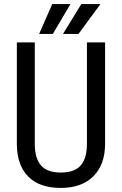

<svg xmlns="http://www.w3.org/2000/svg" viewBox="-20 -921 602 951"><path d="M500.5 -710.9V-205.6Q499.5 -104.5 441.9 -47.4Q384.3 9.8 281.2 9.8Q175.8 9.8 120.1 -46.1Q64.5 -102.1 63.5 -205.6V-710.9H152.3V-209Q152.3 -137.2 182.9 -101.8Q213.4 -66.4 281.2 -66.4Q349.6 -66.4 380.1 -101.8Q410.6 -137.2 410.6 -209V-710.9ZM238.8 -900.9H329.1L241.7 -752.9H173.8ZM382.8 -900.9H477.5L368.7 -752.9H292Z"/></svg>

Font: MAUL Condensed
Style: Condensed Regular
Weight: 400
Designer: MAUL
Version: Version 1.0; 2020; ttfautohint (v1.8.3)